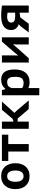

<svg xmlns="http://www.w3.org/2000/svg" viewBox="1270 -1780 689 3268"><g transform="rotate(-90 1614.0 -145.5)"><path d="M29.3 0ZM29.3 -228Q29.3 -281.2 43.7 -325.7Q58.1 -370.1 86.2 -402.1Q114.3 -434.1 155.5 -451.9Q196.8 -469.7 250.5 -469.7Q305.2 -469.7 346.7 -451.4Q388.2 -433.1 415.5 -400.6Q442.9 -368.2 456.8 -324Q470.7 -279.8 470.7 -228Q470.7 -176.3 456.8 -132.1Q442.9 -87.9 415.5 -55.4Q388.2 -22.9 346.7 -4.6Q305.2 13.7 250.5 13.7Q196.8 13.7 155.5 -4.2Q114.3 -22 86.2 -54Q58.1 -85.9 43.7 -130.4Q29.3 -174.8 29.3 -228ZM154.8 -228Q154.8 -191.4 161.6 -164.8Q168.5 -138.2 180.9 -121.3Q193.4 -104.5 210.9 -96.4Q228.5 -88.4 250.5 -88.4Q276.4 -88.4 294.4 -98.9Q312.5 -109.4 324 -127.9Q335.4 -146.5 340.8 -172.1Q346.2 -197.8 346.2 -228Q346.2 -258.3 340.8 -283.9Q335.4 -309.6 324 -328.1Q312.5 -346.7 294.4 -357.2Q276.4 -367.7 250.5 -367.7Q228.5 -367.7 210.9 -359.6Q193.4 -351.6 180.9 -334.7Q168.5 -317.9 161.6 -291.3Q154.8 -264.6 154.8 -228Z M956.1 -348.6H795.9V0H668.9V-348.6H508.8V-457H956.1Z M1231 -189.5H1178.2V0H1056.2V-457H1178.2V-259.3L1226.6 -275.9L1379.4 -457H1520L1361.3 -281.2L1327.1 -244.6L1365.2 -205.6L1539.6 0H1392.1Z M1627.4 0ZM1627.4 -457H1714.4L1729.5 -400.4H1739.7Q1793 -469.7 1890.6 -469.7Q1982.4 -469.7 2024.4 -410.9Q2066.4 -352.1 2066.4 -238.8Q2066.4 -181.6 2052.7 -135Q2039.1 -88.4 2012 -55.2Q1984.9 -22 1943.8 -3.9Q1902.8 14.2 1848.1 14.2Q1818.8 14.2 1794.9 8.5Q1771 2.9 1749 -6.8V179.2H1627.4ZM1852.5 -367.7Q1811 -367.7 1786.4 -349.4Q1761.7 -331.1 1749 -291.5V-113.8Q1764.2 -102.1 1784.7 -95Q1805.2 -87.9 1833 -87.9Q1862.3 -87.9 1882.8 -95.5Q1903.3 -103 1916.3 -120.1Q1929.2 -137.2 1935.1 -164.8Q1940.9 -192.4 1940.9 -232.9Q1940.9 -262.2 1937 -286.9Q1933.1 -311.5 1923.1 -329.3Q1913.1 -347.2 1896 -357.4Q1878.9 -367.7 1852.5 -367.7Z M2491.2 -206.1 2494.6 -269 2441.9 -207 2256.8 0H2183.6V-457H2305.2V-241.7L2303.2 -179.2L2354.5 -241.7L2540 -457H2613.3V0H2491.2Z M3032.7 -155.8 2952.6 -144.5 2844.7 0H2696.3L2802.7 -140.1L2836.9 -170.4Q2815.4 -176.8 2797.4 -188.2Q2779.3 -199.7 2765.9 -215.8Q2752.4 -231.9 2744.9 -252.7Q2737.3 -273.4 2737.3 -298.3Q2737.3 -333 2747.3 -359.4Q2757.3 -385.7 2774.7 -404.8Q2792 -423.8 2815.7 -436.3Q2839.4 -448.7 2866.9 -456.3Q2894.5 -463.9 2924.8 -466.8Q2955.1 -469.7 2985.4 -469.7Q3007.3 -469.7 3030.8 -468.5Q3054.2 -467.3 3076.4 -465.3Q3098.6 -463.4 3118.7 -460.9Q3138.7 -458.5 3154.3 -456.1V0H3032.7ZM3032.7 -232.4V-361.3Q3012.2 -365.2 2994.6 -366.5Q2977.1 -367.7 2963.4 -367.7Q2916 -367.7 2890.1 -349.1Q2864.3 -330.6 2864.3 -297.4Q2864.3 -262.7 2892.1 -246.6Q2919.9 -230.5 2977.1 -230.5Z"/></g></svg>

Font: PT Astra Sans
Style: Bold
Weight: 700
Designer: A.Korolkova, I. Chaeva
Foundry: ParaType Ltd
Version: Version 1.001; ttfautohint (v1.6)